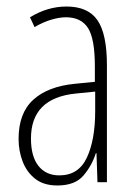

<svg xmlns="http://www.w3.org/2000/svg" viewBox="-20 -559 416 589"><path d="M184 -539Q250 -539 279 -497Q308 -455 308 -359V0H279L276 -89H274Q262 -51 236 -20.5Q210 10 156 10Q114 10 88 -10.5Q62 -31 49.5 -63.5Q37 -96 37 -133Q37 -212 82 -253Q127 -294 210 -302L271 -308V-356Q271 -440 250 -473Q229 -506 182 -506Q163 -506 138.5 -499Q114 -492 86 -476L72 -506Q126 -539 184 -539ZM212 -272Q75 -258 75 -134Q75 -79 98 -50Q121 -21 162 -21Q221 -21 246.5 -75.5Q272 -130 272 -218V-278Z"/></svg>

Font: Noto Sans Gujarati ExtraCondensed ExtraLight
Style: Regular
Weight: 200
Width: 2
Designer: Jelle Bosma - Monotype Design Team, Universal Thirst
Foundry: Monotype Imaging Inc.
Version: Version 2.106; ttfautohint (v1.8.4.7-5d5b)